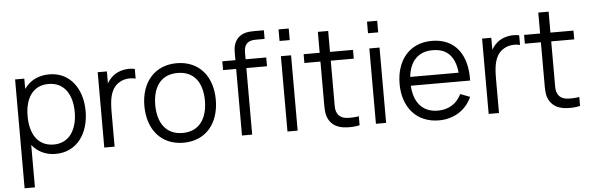

<svg xmlns="http://www.w3.org/2000/svg" viewBox="-58 -972 4396 1428"><g transform="rotate(-5 2140.0 -258.0)"><path d="M329.2 -578.1C245.8 -578.1 182.3 -543.8 141.7 -485.4V-562.5H72.9V250H150V-66.7C190.6 -15.6 250 15.6 326 15.6C483.3 15.6 575 -113.5 575 -282.3C575 -450 483.3 -578.1 329.2 -578.1ZM317.7 -55.2C197.9 -55.2 141.7 -151 141.7 -282.3C141.7 -413.5 199 -507.3 316.7 -507.3C437.5 -507.3 493.8 -409.4 493.8 -282.3C493.8 -154.2 435.4 -55.2 317.7 -55.2Z M802.1 -526C783.3 -509.4 768.8 -491.7 758.3 -472.9V-562.5H689.6V0H766.7V-253.1C766.7 -343.8 774 -419.8 831.3 -465.6C872.9 -497.9 925 -501 966.7 -490.6V-562.5C916.7 -575 845.8 -563.5 802.1 -526Z M1280.2 15.6C1446.9 15.6 1546.9 -105.2 1546.9 -282.3C1546.9 -456.3 1447.9 -578.1 1280.2 -578.1C1115.6 -578.1 1013.5 -458.3 1013.5 -282.3C1013.5 -107.3 1112.5 15.6 1280.2 15.6ZM1465.6 -282.3C1465.6 -149 1404.2 -57.3 1280.2 -57.3C1158.3 -57.3 1094.8 -145.8 1094.8 -282.3C1094.8 -413.5 1154.2 -505.2 1280.2 -505.2C1403.1 -505.2 1465.6 -417.7 1465.6 -282.3Z M1881.2 -701H1947.9V-765.6H1876C1832.3 -765.6 1786.5 -761.5 1752.1 -725C1720.8 -690.6 1716.7 -647.9 1717.7 -604.2V-562.5H1619.8V-496.9H1717.7V0H1793.8V-496.9H1947.9V-562.5H1793.8V-612.5C1793.8 -674 1821.9 -701 1881.2 -701Z M2057.3 -762.5V-676H2133.3V-762.5ZM2057.3 -562.5H2133.3V0H2057.3Z M2424 -496.9H2595.8V-562.5H2424V-718.8H2346.9V-562.5H2227.1V-496.9H2346.9V-204.2C2346.9 -149 2344.8 -105.2 2365.6 -65.6C2389.6 -22.9 2425 -2.1 2475 5.2C2511.5 10.4 2559.4 9.4 2595.8 0V-66.7C2566.7 -61.5 2532.3 -60.4 2503.1 -62.5C2474 -65.6 2446.9 -79.2 2435.4 -105.2C2420.8 -130.2 2424 -159.4 2424 -206.3Z M2717.7 -762.5V-676H2793.8V-762.5ZM2717.7 -562.5H2793.8V0H2717.7Z M3001 -259.4H3443.8C3449 -447.9 3362.5 -578.1 3185.4 -578.1C3018.8 -578.1 2918.8 -457.3 2918.8 -279.2C2918.8 -107.3 3018.8 15.6 3187.5 15.6C3296.9 15.6 3388.5 -39.6 3433.3 -138.5L3361.5 -165.6C3326 -93.8 3264.6 -57.3 3185.4 -57.3C3069.8 -57.3 3007.3 -136.5 3001 -259.4ZM3185.4 -508.3C3297.9 -509.4 3352.1 -439.6 3363.5 -325H3002.1C3013.5 -434.4 3071.9 -509.4 3185.4 -508.3Z M3671.9 -526C3653.1 -509.4 3638.5 -491.7 3628.1 -472.9V-562.5H3559.4V0H3636.5V-253.1C3636.5 -343.8 3643.8 -419.8 3701 -465.6C3742.7 -497.9 3794.8 -501 3836.5 -490.6V-562.5C3786.5 -575 3715.6 -563.5 3671.9 -526Z M4069.8 -496.9H4241.7V-562.5H4069.8V-718.8H3992.7V-562.5H3872.9V-496.9H3992.7V-204.2C3992.7 -149 3990.6 -105.2 4011.5 -65.6C4035.4 -22.9 4070.8 -2.1 4120.8 5.2C4157.3 10.4 4205.2 9.4 4241.7 0V-66.7C4212.5 -61.5 4178.1 -60.4 4149 -62.5C4119.8 -65.6 4092.7 -79.2 4081.3 -105.2C4066.7 -130.2 4069.8 -159.4 4069.8 -206.3Z"/></g></svg>

Font: Manrope3
Style: Regular
Weight: 400
Width: 4
Designer: Mikhail Sharanda
Foundry: Mikhail Sharanda
Version: Version 3.000;PS 003.000;hotconv 1.0.88;makeotf.lib2.5.64775